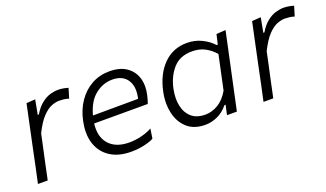

<svg xmlns="http://www.w3.org/2000/svg" viewBox="-56 -843 2024 1191"><g transform="rotate(-20 955.5 -247.5)"><path d="M39.5 0Q51.5 -56 62.5 -106.5Q73 -157.5 86 -219.5L96.5 -269Q106.5 -316.5 118.8 -374.5Q131 -432.5 144.5 -495.5L203 -499.5L185 -403H192Q218 -446 246.8 -468.2Q275.5 -490.5 303.5 -498.5Q331.5 -506.5 355.5 -506.5Q373.5 -506.5 391.2 -503.2Q409 -500 422 -495.5L402.5 -431.5Q384 -437 369 -438.8Q354 -440.5 339 -440.5Q316.5 -440.5 288.5 -429.8Q260.5 -419 229.2 -386.5Q198 -354 165.5 -288.5L150.5 -217.5Q137.5 -158 126.5 -106.8Q115.5 -55.5 104 0Z M652.5 10Q570.5 10 516 -25.2Q461.5 -60.5 440 -124Q428.5 -158.5 428.5 -199Q428.5 -233 436.5 -271.5Q451.5 -343 488 -395.5Q524.5 -448 577.2 -476.8Q630 -505.5 693.5 -505.5Q762.5 -505.5 805.2 -476.2Q848 -447 863.5 -397.5Q871.5 -371 871.5 -342Q871.5 -315.5 865 -287Q862.5 -274 858 -259.5Q853.5 -245 849.5 -233.5H495.5Q493.5 -216.5 493.5 -201Q493.5 -138 529 -98Q573.5 -48 662 -48Q699.5 -48 739.8 -57.5Q780 -67 812.5 -85L803 -21.5Q785 -10 742.5 0Q700 10 652.5 10ZM693 -451Q631.5 -451 580 -410Q528.5 -369 505.5 -282.5L804 -284Q805 -289.5 806 -294Q810.5 -316.5 810.5 -336.5Q810.5 -377.5 790.5 -407Q760 -451 693 -451Z M1287.5 0Q1290.5 -12.5 1293 -25L1301.5 -64H1294Q1262 -25 1222.2 -7.2Q1182.5 10.5 1142.5 10.5Q1068 10.5 1023.5 -29.5Q979 -69.5 964.5 -134.5Q957.5 -165 957.5 -198Q957.5 -234.5 966 -274Q988.5 -381.5 1051.2 -444Q1114 -506.5 1204.5 -506.5Q1259.5 -506.5 1304 -484.2Q1348.5 -462 1375.5 -431H1383.5L1398.5 -495.5L1459.5 -499.5Q1447 -441 1435.5 -386.5Q1423.5 -331.5 1410.5 -270L1358.5 -27L1352.5 0ZM1164.5 -49Q1207 -49 1248 -73.2Q1289 -97.5 1319.5 -150L1367.5 -375Q1339.5 -407.5 1303 -427Q1266.5 -446.5 1217 -446.5Q1138 -446.5 1092.8 -395.5Q1047.5 -344.5 1031.5 -268Q1024.5 -235 1024.5 -205Q1024.5 -181 1029 -159Q1039 -109 1072.5 -79Q1106 -49 1164.5 -49Z M1528.5 0Q1540.5 -56 1551.5 -106.5Q1562 -157.5 1575 -219.5L1585.5 -269Q1595.5 -316.5 1607.8 -374.5Q1620 -432.5 1633.5 -495.5L1692 -499.5L1674 -403H1681Q1707 -446 1735.8 -468.2Q1764.5 -490.5 1792.5 -498.5Q1820.5 -506.5 1844.5 -506.5Q1862.5 -506.5 1880.2 -503.2Q1898 -500 1911 -495.5L1891.5 -431.5Q1873 -437 1858 -438.8Q1843 -440.5 1828 -440.5Q1805.5 -440.5 1777.5 -429.8Q1749.5 -419 1718.2 -386.5Q1687 -354 1654.5 -288.5L1639.5 -217.5Q1626.5 -158 1615.5 -106.8Q1604.5 -55.5 1593 0Z"/></g></svg>

Font: Heraclito Light
Style: Italic
Weight: 300
Italic angle: -12°
Designer: Kostas Bartsokas (font) & Cristiano Sobral (main changes)
Foundry: Kostas Bartsokas (font) & Cristiano Sobral (main changes)
Version: Version 1.00;July 8, 2020;FontCreator 13.0.0.2655 64-bit